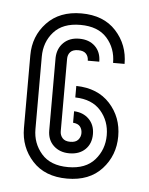

<svg xmlns="http://www.w3.org/2000/svg" viewBox="-40 -451 386 499"><g transform="rotate(5 153.0 -201.5)"><path d="M30 -107V-297Q30 -347 63 -382Q96 -417 153 -417Q211 -417 243.5 -381.5Q276 -346 276 -296H246Q246 -334 222.5 -360.5Q199 -387 153 -387Q107 -387 83.5 -360.5Q60 -334 60 -296V-107Q60 -70 83.5 -43Q107 -16 153 -16Q199 -16 222.5 -43Q246 -70 246 -107Q246 -144 223 -170.5Q200 -197 156 -198V-228Q212 -227 244 -192Q276 -157 276 -107Q276 -57 243.5 -21.5Q211 14 153 14Q95 14 62.5 -21.5Q30 -57 30 -107ZM96 -107V-297Q97 -321 112.5 -336Q128 -351 153 -351Q179 -351 194.5 -336Q210 -321 210 -296H180Q180 -307 173.5 -314Q167 -321 153 -321Q139 -321 132.5 -314Q126 -307 126 -296V-107Q126 -97 132.5 -89.5Q139 -82 153 -82Q167 -82 173.5 -89.5Q180 -97 180 -107Q180 -117 174.5 -124Q169 -131 156 -132V-162Q180 -161 195 -146Q210 -131 210 -107Q210 -82 194.5 -67Q179 -52 153 -52Q128 -52 112 -67Q96 -82 96 -107Z"/></g></svg>

Font: Zen Tokyo Zoo
Style: Regular
Weight: 400
Designer: Yoshimichi Ohira
Foundry: A-1 Corp ZenFonts
Version: Version 1.002; ttfautohint (v1.8.3)